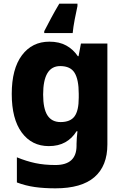

<svg xmlns="http://www.w3.org/2000/svg" viewBox="-20 -786 678 1046"><path d="M249 -559Q303 -559 341 -538Q379 -517 404 -480H408L421 -549H565V1Q565 118 494.5 179Q424 240 282 240Q220 240 170 233Q120 226 72 208V71Q123 92 172 102.5Q221 113 282 113Q397 113 397 8V-3Q397 -17 398.5 -35.5Q400 -54 402 -71H397Q373 -32 335.5 -11Q298 10 246 10Q153 10 98.5 -64Q44 -138 44 -274Q44 -411 99.5 -485Q155 -559 249 -559ZM308 -426Q215 -426 215 -271Q215 -194 238.5 -157.5Q262 -121 310 -121Q363 -121 386 -152Q409 -183 409 -254V-275Q409 -352 386.5 -389Q364 -426 308 -426ZM402 -753Q395 -722 387 -680Q379 -638 376 -606H221V-616Q239 -651 258.5 -687.5Q278 -724 303 -766H402Z"/></svg>

Font: Noto Sans Gujarati ExtraBold
Style: Regular
Weight: 800
Designer: Jelle Bosma - Monotype Design Team, Universal Thirst
Foundry: Monotype Imaging Inc.
Version: Version 2.106; ttfautohint (v1.8.4.7-5d5b)